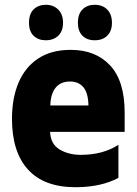

<svg xmlns="http://www.w3.org/2000/svg" viewBox="-20 -771 570 801"><path d="M295 10Q164 10 97 -63.5Q30 -137 30 -275Q30 -362 57.5 -426.5Q85 -491 139.5 -527Q194 -563 275 -563Q379 -563 439.5 -498Q500 -433 500 -302V-221H189Q191 -170 228.5 -147.5Q266 -125 317 -125Q365 -125 404.5 -136Q444 -147 474 -167V-29Q439 -10 394 0Q349 10 295 10ZM349 -331Q348 -383 328 -407Q308 -431 272 -431Q233 -431 212 -405Q191 -379 190 -331ZM375 -603Q343 -603 324 -622Q305 -641 305 -676Q305 -713 324.5 -732Q344 -751 375 -751Q408 -751 427.5 -731Q447 -711 447 -676Q447 -641 427.5 -622Q408 -603 375 -603ZM171 -603Q140 -603 120.5 -621.5Q101 -640 101 -676Q101 -713 120.5 -732Q140 -751 171 -751Q203 -751 223 -731Q243 -711 243 -676Q243 -641 223 -622Q203 -603 171 -603Z"/></svg>

Font: Noto Sans Mono Condensed Black
Style: Regular
Weight: 900
Width: 3
Designer: Monotype Design Team
Foundry: Monotype Imaging Inc.
Version: Version 2.014